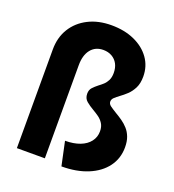

<svg xmlns="http://www.w3.org/2000/svg" viewBox="-137 -854 881 970"><g transform="rotate(20 303.5 -368.5)"><path d="M210 0H59.6V-530.3Q59.6 -595.2 89.6 -643.8Q119.6 -692.4 173.1 -719.7Q226.6 -747.1 297.4 -747.1Q367.7 -747.1 421.4 -722.9Q475.1 -698.7 505.6 -656Q536.1 -613.3 536.1 -557.6Q536.1 -520.5 523.4 -495.6Q510.7 -470.7 492.9 -454.1Q475.1 -437.5 458 -425.3Q443.4 -414.6 432.9 -404.8Q422.4 -395 422.4 -382.8Q422.4 -370.1 434.8 -360.8Q447.3 -351.6 469.7 -337.9Q488.3 -327.1 506.3 -314.5Q524.4 -301.8 539.3 -285.2Q554.2 -268.6 563 -245.4Q571.8 -222.2 571.8 -190.4Q571.8 -130.4 538.1 -85.2Q504.4 -40 443.8 -15.1Q383.3 9.8 302.7 9.8L275.4 -118.2Q321.3 -118.2 355 -131.1Q388.7 -144 407 -168Q425.3 -191.9 425.3 -223.1Q425.3 -248 414.8 -264.6Q404.3 -281.2 388.7 -292.5Q373 -303.7 356 -313.5Q334 -326.2 316.7 -340.6Q299.3 -355 299.3 -380.4Q299.3 -400.9 310.8 -413.3Q322.3 -425.8 337.9 -438Q350.6 -447.3 362.3 -458Q374 -468.8 381.8 -484.6Q389.6 -500.5 389.6 -523.9Q389.6 -551.8 378.7 -572.3Q367.7 -592.8 347.7 -604.2Q327.6 -615.7 301.3 -615.7Q258.8 -615.7 234.4 -585.2Q210 -554.7 210 -500.5Z"/></g></svg>

Font: Kumbh Sans
Style: Bold
Weight: 700
Version: Version 1.005